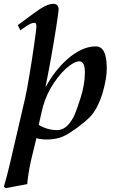

<svg xmlns="http://www.w3.org/2000/svg" viewBox="-27 -711 612 1002"><path d="M530 -364Q531 -332 525 -297Q519 -262 508 -224Q481 -139 440 -98Q416 -74 371 -41Q348 -25 330.5 -14Q313 -3 300 2Q264 17 218 17Q187 17 163 10Q152 55 145 84.5Q138 114 134 130Q126 167 121.5 197Q117 227 115 250Q94 254 66 259Q38 264 3 271L-7 264Q1 237 9 206.5Q17 176 25 142L104 -198Q108 -215 114 -247.5Q120 -280 126.5 -318.5Q133 -357 139.5 -399Q146 -441 151 -476.5Q156 -512 159.5 -538.5Q163 -565 163 -573Q163 -592 153 -592Q137 -592 111 -575L79 -553L66 -580L150 -642Q215 -691 250 -691Q279 -691 279 -661Q279 -656 275.5 -631.5Q272 -607 266.5 -570.5Q261 -534 253.5 -490.5Q246 -447 238.5 -404Q231 -361 223.5 -323.5Q216 -286 211 -261L213 -259Q256 -340 322 -400Q400 -469 473 -469Q528 -469 530 -364ZM416 -334Q416 -390 388 -391Q373 -391 355 -381Q337 -371 316.5 -352.5Q296 -334 275 -307Q254 -280 235 -247Q221 -222 209 -190.5Q197 -159 189 -121L175 -59Q221 -32 271 -32Q320 -32 355 -97Q369 -123 395 -205Q416 -272 416 -334Z"/></svg>

Font: GFS Didot
Style: Bold Italic
Weight: 700
Italic angle: -12°
Designer: Designed by Takis Katsoulidis and George D. Matthiopoulos.
Foundry: Designed by Takis Katsoulidis and George D. Matthiopoulos.
Version: Version 1.0